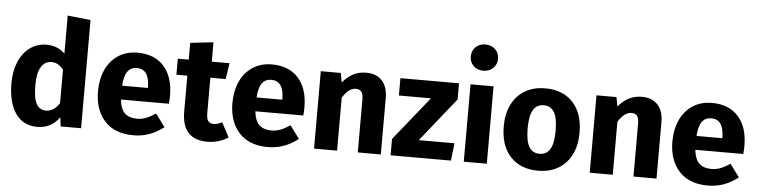

<svg xmlns="http://www.w3.org/2000/svg" viewBox="-48 -1053 5184 1312"><g transform="rotate(5 2544.0 -397.0)"><path d="M533 -742V0H393L385 -62Q329 17 234 17Q135 17 83.5 -59Q32 -135 32 -267Q32 -348 59 -412Q86 -476 135.5 -512Q185 -548 249 -548Q325 -548 375 -498V-759ZM375 -159V-388Q356 -411 336.5 -422Q317 -433 292 -433Q248 -433 222 -392Q196 -351 196 -266Q196 -173 218.5 -136Q241 -99 283 -99Q338 -99 375 -159Z M1116 -219H787Q795 -152 825 -125Q855 -98 908 -98Q940 -98 970 -109.5Q1000 -121 1035 -145L1100 -57Q1007 17 893 17Q764 17 695 -59Q626 -135 626 -263Q626 -344 655 -408.5Q684 -473 740 -510.5Q796 -548 874 -548Q989 -548 1054 -476Q1119 -404 1119 -276Q1119 -243 1116 -219ZM964 -321Q962 -443 878 -443Q837 -443 814.5 -413Q792 -383 787 -314H964Z M1543 -25Q1514 -5 1475.5 6Q1437 17 1399 17Q1225 16 1225 -175V-421H1150V-531H1225V-646L1383 -664V-531H1505L1488 -421H1383V-177Q1383 -140 1395 -124Q1407 -108 1433 -108Q1460 -108 1490 -125Z M2038 -219H1709Q1717 -152 1747 -125Q1777 -98 1830 -98Q1862 -98 1892 -109.5Q1922 -121 1957 -145L2022 -57Q1929 17 1815 17Q1686 17 1617 -59Q1548 -135 1548 -263Q1548 -344 1577 -408.5Q1606 -473 1662 -510.5Q1718 -548 1796 -548Q1911 -548 1976 -476Q2041 -404 2041 -276Q2041 -243 2038 -219ZM1886 -321Q1884 -443 1800 -443Q1759 -443 1736.5 -413Q1714 -383 1709 -314H1886Z M2589 -388V0H2431V-361Q2431 -401 2418.5 -416.5Q2406 -432 2381 -432Q2331 -432 2289 -363V0H2131V-531H2268L2280 -467Q2314 -508 2353.5 -528Q2393 -548 2442 -548Q2511 -548 2550 -506Q2589 -464 2589 -388Z M3079 -420 2839 -120H3084L3070 0H2656V-112L2897 -412H2677V-531H3079Z M3316 0H3158V-531H3316ZM3330 -721Q3330 -682 3303.5 -656.5Q3277 -631 3236 -631Q3195 -631 3169 -656.5Q3143 -682 3143 -721Q3143 -760 3169 -785.5Q3195 -811 3236 -811Q3277 -811 3303.5 -785.5Q3330 -760 3330 -721Z M3929 -265Q3929 -180 3897.5 -116.5Q3866 -53 3807.5 -18Q3749 17 3669 17Q3548 17 3478.5 -57.5Q3409 -132 3409 -266Q3409 -351 3440.5 -414.5Q3472 -478 3530.5 -513Q3589 -548 3669 -548Q3791 -548 3860 -473.5Q3929 -399 3929 -265ZM3573 -266Q3573 -179 3596.5 -139Q3620 -99 3669 -99Q3717 -99 3741 -139.5Q3765 -180 3765 -265Q3765 -352 3741.5 -392Q3718 -432 3669 -432Q3621 -432 3597 -391.5Q3573 -351 3573 -266Z M4480 -388V0H4322V-361Q4322 -401 4309.5 -416.5Q4297 -432 4272 -432Q4222 -432 4180 -363V0H4022V-531H4159L4171 -467Q4205 -508 4244.5 -528Q4284 -548 4333 -548Q4402 -548 4441 -506Q4480 -464 4480 -388Z M5056 -219H4727Q4735 -152 4765 -125Q4795 -98 4848 -98Q4880 -98 4910 -109.5Q4940 -121 4975 -145L5040 -57Q4947 17 4833 17Q4704 17 4635 -59Q4566 -135 4566 -263Q4566 -344 4595 -408.5Q4624 -473 4680 -510.5Q4736 -548 4814 -548Q4929 -548 4994 -476Q5059 -404 5059 -276Q5059 -243 5056 -219ZM4904 -321Q4902 -443 4818 -443Q4777 -443 4754.5 -413Q4732 -383 4727 -314H4904Z"/></g></svg>

Font: FiraGOUPP
Style: Bold
Weight: 700
Designer: bBox Type
Foundry: bBox Type GmbH
Version: Version 1.001